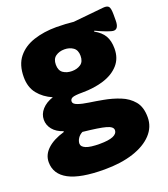

<svg xmlns="http://www.w3.org/2000/svg" viewBox="-138 -639 828 949"><g transform="rotate(-20 276.0 -165.0)"><path d="M249 212Q123 212 62 179.5Q1 147 1 84Q1 45 32.5 15.5Q64 -14 122 -31L123 -35Q87 -47 68.5 -70Q50 -93 50 -121Q50 -151 71.5 -175Q93 -199 130 -211Q84 -231 56.5 -265.5Q29 -300 29 -353Q29 -418 60.5 -457Q92 -496 145.5 -513.5Q199 -531 264 -531Q288 -531 313.5 -529.5Q339 -528 355 -526L515 -542Q537 -544 544.5 -534.5Q552 -525 552 -493V-462Q552 -417 526 -417Q516 -417 491.5 -426Q467 -435 435 -450L433 -446Q468 -427 483.5 -400.5Q499 -374 499 -333Q499 -282 469 -248.5Q439 -215 388.5 -199Q338 -183 275 -183Q235 -183 222.5 -177.5Q210 -172 210 -159Q210 -146 232.5 -138Q255 -130 290 -125Q325 -120 362 -113Q406 -105 446 -89Q486 -73 511.5 -42.5Q537 -12 537 42Q537 93 501 131.5Q465 170 400.5 191Q336 212 249 212ZM264 -300Q291 -300 310 -313Q329 -326 329 -357Q329 -387 310 -400.5Q291 -414 264 -414Q237 -414 218 -400.5Q199 -387 199 -357Q199 -326 218 -313Q237 -300 264 -300ZM270 85Q363 85 363 46Q363 28 329 18.5Q295 9 209 0Q193 8 184 22Q175 36 175 50Q175 66 197.5 75.5Q220 85 270 85Z"/></g></svg>

Font: Asap Black
Style: Regular
Weight: 900
Designer: Pablo Cosgaya
Foundry: Omnibus-Type
Version: Version 3.001; ttfautohint (v1.8.4.7-5d5b)